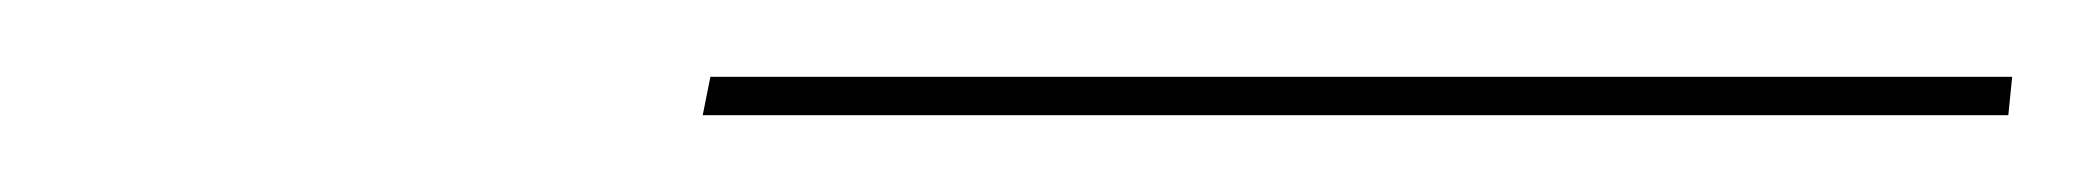

<svg xmlns="http://www.w3.org/2000/svg" viewBox="-20 -695 544 50"><path d="M165 -675H504L503 -665H163Z"/></svg>

Font: Jost Thin
Style: Italic
Weight: 200
Italic angle: -5°
Version: Version 3.710